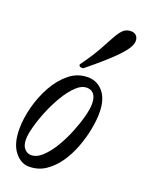

<svg xmlns="http://www.w3.org/2000/svg" viewBox="-139 -778 649 864"><g transform="rotate(20 185.0 -346.0)"><path d="M111 19Q72 19 42.5 -18.5Q13 -56 13 -126Q13 -176 27.5 -232Q42 -288 69.5 -337.5Q97 -387 136 -418.5Q175 -450 224 -450Q269 -450 298 -415.5Q327 -381 327 -316Q327 -281 318.5 -236.5Q310 -192 293 -147Q276 -102 250 -64.5Q224 -27 189.5 -4Q155 19 111 19ZM102 -33Q129 -33 155 -57Q181 -81 204 -119Q227 -157 244.5 -200Q262 -243 272 -281Q282 -319 282 -342Q282 -374 269.5 -389Q257 -404 236 -404Q210 -404 184.5 -379.5Q159 -355 136 -316.5Q113 -278 95 -234.5Q77 -191 67 -153Q57 -115 57 -92Q57 -63 70.5 -48Q84 -33 102 -33ZM193 -483Q190 -480 184 -480Q171 -480 169 -489Q169 -493 172 -496Q210 -548 232 -588Q254 -628 269 -655.5Q284 -683 298.5 -697Q313 -711 336 -711Q351 -711 360.5 -702Q370 -693 370 -676Q370 -648 326.5 -602Q283 -556 193 -483Z"/></g></svg>

Font: Sedan
Style: Italic
Weight: 400
Italic angle: -13.8°
Designer: Sebastian Salazar
Foundry: Sebastian Salazar
Version: Version 1.100; ttfautohint (v1.8.4.7-5d5b)